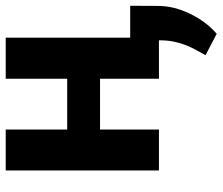

<svg xmlns="http://www.w3.org/2000/svg" viewBox="-73 -495 768 662"><g transform="rotate(-90 311.0 -164.0)"><path d="M512.2 0H370.6V-203.1H195.3V0H54.2V-528.3H195.3V-316.4H370.6V-528.3H512.2ZM525.4 199.2 451.7 160.6 469.2 128.9Q502 69.3 502.9 10.3V-99.1H622.1L621.6 -1.5Q621.1 52.7 594.2 107.9Q567.4 163.1 525.4 199.2Z"/></g></svg>

Font: Robotiche
Style: Bold
Weight: 700
Designer: Google
Version: Version 2.001150; 2014